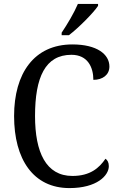

<svg xmlns="http://www.w3.org/2000/svg" viewBox="-20 -951 611 981"><path d="M295 -784V-771H332C383 -810 458 -886 481 -921V-931H378C359 -886 324 -827 295 -784ZM335 10C475 10 536 -54 536 -102C536 -121 529 -133 519 -140C487 -93 441 -52 350 -52C215 -52 159 -173 159 -358C159 -556 211 -671 345 -671C429 -671 457 -606 457 -543C505 -543 539 -569 539 -611C539 -674 475 -724 350 -724C154 -724 52 -576 52 -358C52 -137 150 10 335 10Z"/></svg>

Font: Noto Serif Devanagari SemiCondensed
Style: Regular
Weight: 400
Width: 4
Designer: Universal Thirst, Indian Type Foundry and the Monotype Design Team
Foundry: Monotype Imaging Inc.
Version: Version 2.004